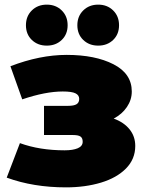

<svg xmlns="http://www.w3.org/2000/svg" viewBox="-20 -796 623 829"><path d="M564 -166Q564 -109 524 -68.5Q484 -28 416 -7.5Q348 13 265 13Q124 13 9 -29L66 -178Q151 -147 259 -147Q295 -147 316 -156Q337 -165 337 -184Q337 -200 327.5 -206.5Q318 -213 295 -213H170V-339H274Q299 -339 310.5 -346Q322 -353 322 -369Q322 -385 306 -393Q290 -401 251 -401Q176 -401 76 -367L25 -510Q152 -559 268 -559Q391 -559 470 -518.5Q549 -478 549 -401Q549 -365 528 -334Q507 -303 471 -284Q515 -268 539.5 -237.5Q564 -207 564 -166ZM92 -687Q92 -726 117.5 -751Q143 -776 182 -776Q221 -776 246.5 -751Q272 -726 272 -687Q272 -648 246.5 -623.5Q221 -599 182 -599Q143 -599 117.5 -623.5Q92 -648 92 -687ZM314 -687Q314 -726 339.5 -751Q365 -776 404 -776Q443 -776 468.5 -751Q494 -726 494 -687Q494 -648 468.5 -623.5Q443 -599 404 -599Q365 -599 339.5 -623.5Q314 -648 314 -687Z"/></svg>

Font: CMG Sans Black
Style: Regular
Weight: 900
Designer: Julieta Ulanovsky
Foundry: Julieta Ulanovsky
Version: Version 7.200